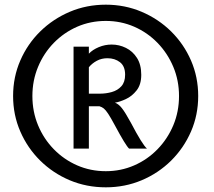

<svg xmlns="http://www.w3.org/2000/svg" viewBox="-20 -797 914 821"><path d="M432.5 4Q350 4 278.2 -26.2Q206.5 -56.5 152 -110.2Q97.5 -164 66.8 -234.8Q36 -305.5 36 -386.5Q36 -467.5 66.8 -538.2Q97.5 -609 152 -662.5Q206.5 -716 278.2 -746.5Q350 -777 432.5 -777Q514 -777 585.8 -746.5Q657.5 -716 711.8 -662.5Q766 -609 796.8 -538.2Q827.5 -467.5 827.5 -386.5Q827.5 -305.5 796.8 -234.8Q766 -164 711.8 -110.2Q657.5 -56.5 585.8 -26.2Q514 4 432.5 4ZM432.5 -65Q497 -65 553.8 -89.8Q610.5 -114.5 653.5 -158.8Q696.5 -203 721 -261.2Q745.5 -319.5 745.5 -386.5Q745.5 -453 721 -511.2Q696.5 -569.5 653.5 -613.8Q610.5 -658 553.8 -682.8Q497 -707.5 432.5 -707.5Q367 -707.5 310.2 -682.8Q253.5 -658 210.2 -613.8Q167 -569.5 142.8 -511.2Q118.5 -453 118.5 -386.5Q118.5 -319.5 142.8 -261.2Q167 -203 210.2 -158.8Q253.5 -114.5 310.2 -89.8Q367 -65 432.5 -65ZM294.5 -161.5V-597.5H360V-567.5Q376 -584.5 402.5 -595.5Q429 -606.5 457.5 -606.5Q489.5 -606.5 518.5 -592.2Q547.5 -578 565.8 -549.2Q584 -520.5 584 -477Q584 -435.5 564.2 -410.5Q544.5 -385.5 518 -373.2Q491.5 -361 471.5 -358Q487 -352.5 501.2 -334.5Q515.5 -316.5 539.5 -272.5Q589 -178 608.5 -161.5H532Q517 -175.5 471.5 -260.5Q453.5 -294 442.8 -310.2Q432 -326.5 424 -333Q416 -339.5 405.5 -342.5H360V-161.5ZM360 -396.5H407.5Q433.5 -396.5 458.2 -403.5Q483 -410.5 499 -428.2Q515 -446 515 -477.5Q515 -514 493 -531Q471 -548 439.5 -548Q414 -548 393.8 -537Q373.5 -526 360 -509.5Z"/></svg>

Font: Junction Medium
Style: Regular
Weight: 500
Designer: Caroline Hadilaksono
Foundry: Caroline Hadilaksono, Tyler Finck, The League of Moveable Type
Version: Version 2.000; ttfautohint (v1.8.3)